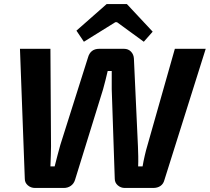

<svg xmlns="http://www.w3.org/2000/svg" viewBox="-20 -932 1040 952"><path d="M1000 -690 795 -39Q790 -20 775.5 -10Q761 0 739 0H599Q579 0 564 -13Q549 -26 549 -46L534 -490Q534 -514 534 -535.5Q534 -557 534 -580H514Q509 -558 503 -534.5Q497 -511 491 -489L352 -40Q346 -21 331 -10.5Q316 0 296 0H154Q133 0 118 -13Q103 -26 103 -45L79 -690H230L233 -207Q233 -185 232 -160Q231 -135 230 -107H251Q258 -134 265 -161.5Q272 -189 279 -213L416 -646Q428 -690 472 -690H595Q616 -690 629.5 -676Q643 -662 644 -641L664 -206Q665 -182 665.5 -156.5Q666 -131 665 -107H687Q691 -131 697.5 -159.5Q704 -188 711 -211L847 -690ZM609 -912 737 -775 693 -725 560 -822H552L396 -725L359 -780L509 -912Z"/></svg>

Font: Exo 2
Style: Bold Italic
Weight: 700
Italic angle: -8°
Designer: Natanael Gama
Foundry: Natanael Gama
Version: Version 2.010